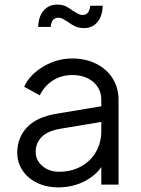

<svg xmlns="http://www.w3.org/2000/svg" viewBox="-20 -802 612 834"><path d="M55 -139Q55 -204 97.5 -249Q140 -294 226 -308L436 -343V-275L244 -243Q188 -234 161.5 -207.5Q135 -181 135 -142Q135 -106 164 -81Q193 -56 237 -56Q290 -56 332 -79Q374 -102 397 -142.5Q420 -183 420 -232V-368Q420 -416 385 -446Q350 -476 294 -476Q246 -476 209 -452Q172 -428 153 -388L85 -425Q108 -477 167.5 -512.5Q227 -548 294 -548Q352 -548 398 -525Q444 -502 469.5 -461Q495 -420 495 -368V0H420V-107L431 -96Q409 -49 354.5 -18.5Q300 12 232 12Q182 12 141.5 -7.5Q101 -27 78 -61.5Q55 -96 55 -139ZM275 -707Q259 -717 251.5 -721Q244 -725 233 -725Q219 -725 210.5 -715.5Q202 -706 200 -685H146Q147 -730 169.5 -756Q192 -782 227 -782Q250 -782 265 -775Q280 -768 297 -755Q313 -745 321 -741Q329 -737 339 -737Q354 -737 362 -747.5Q370 -758 372 -777H426Q425 -732 403 -706Q381 -680 346 -680Q323 -680 307.5 -687Q292 -694 275 -707Z"/></svg>

Font: Trafiko Sans Variable
Style: Regular
Weight: 400
Designer: Gumpita Rahayu / Trafiko
Foundry: Tokotype / Trafiko
Version: Version 0.001;FEAKit 1.0